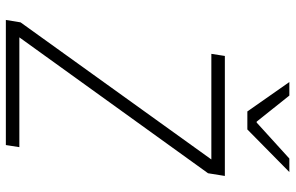

<svg xmlns="http://www.w3.org/2000/svg" viewBox="-192 -792 985 640"><g transform="rotate(90 300.0 -472.5)"><path d="M464 0H47L55 -49L512 -685H160L167 -730H567L558 -674L105 -45H471ZM412 -805H352L254 -945H299L386 -836H389L509 -945H554Z"/></g></svg>

Font: JetBrains Mono Extra Light
Style: Italic
Weight: 200
Italic angle: -9°
Monospace: yes
Designer: Philipp Nurullin, Konstantin Bulenkov
Foundry: JetBrains
Version: 2.002